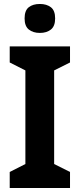

<svg xmlns="http://www.w3.org/2000/svg" viewBox="-20 -948 402 968"><path d="M333 0H29V-81L108 -121V-593L29 -633V-714H333V-633L253 -593V-121L333 -81ZM181 -928Q215 -928 236.5 -911.5Q258 -895 258 -855Q258 -816 236.5 -799Q215 -782 181 -782Q147 -782 125.5 -799Q104 -816 104 -855Q104 -895 125 -911.5Q146 -928 181 -928Z"/></svg>

Font: Noto Sans Gujarati UI SemiCondensed
Style: Bold
Weight: 700
Width: 4
Designer: Jelle Bosma - Monotype Design Team, Universal Thirst
Foundry: Monotype Imaging Inc.
Version: Version 2.106; ttfautohint (v1.8.4.7-5d5b)